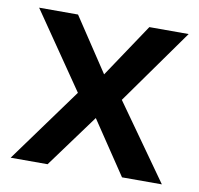

<svg xmlns="http://www.w3.org/2000/svg" viewBox="-65 -592 684 660"><g transform="rotate(10 277.5 -262.5)"><path d="M542 -524.9 355 -262.2 541 0H401.9L277.8 -185.1L142.1 0H13.2L202.1 -259.8L20 -524.9H155.8L279.8 -337.9L404.8 -524.9Z"/></g></svg>

Font: Nacelle SemiBold
Style: Regular
Weight: 600
Designer: Sora Sagano
Foundry: Sora Sagano
Version: Version 1.000;FEAKit 1.0